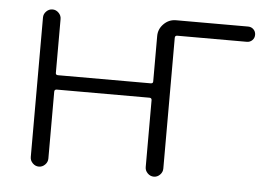

<svg xmlns="http://www.w3.org/2000/svg" viewBox="-43 -602 915 637"><g transform="rotate(5 414.5 -283.5)"><path d="M758.8 -544.9Q769.5 -544.9 776.9 -537.6Q784.2 -530.3 784.2 -519.5Q784.2 -508.8 776.9 -501.5Q769.5 -494.1 758.8 -494.1H527.3Q519.5 -494.1 519.5 -486.3V-50.8Q519.5 -39.1 510.7 -30.3Q502 -21.5 490.2 -21.5Q478.5 -21.5 469.7 -30.3Q460.9 -39.1 460.9 -50.8V-273.4Q460.9 -281.2 453.1 -281.2H144.5Q136.7 -281.2 136.7 -273.4V-50.8Q136.7 -39.1 127.9 -30.3Q119.1 -21.5 107.4 -21.5Q95.7 -21.5 86.9 -30.3Q78.1 -39.1 78.1 -50.8V-515.6Q78.1 -527.3 86.9 -536.1Q95.7 -544.9 107.4 -544.9Q119.1 -544.9 127.9 -536.1Q136.7 -527.3 136.7 -515.6V-335.9Q136.7 -329.1 144.5 -329.1H453.1Q460.9 -329.1 460.9 -335.9V-487.3Q460.9 -510.7 478 -527.8Q495.1 -544.9 518.6 -544.9Z"/></g></svg>

Font: Gen Jyuu Gothic Light
Style: Regular
Weight: 200
Designer: [Source Han Sans]
Ryoko NISHIZUKA  (kana & ideographs); Paul D. Hunt (Latin, Greek & Cyrillic); Wenlong ZHANG  (bopomofo
Version: Version 1.002.20150607